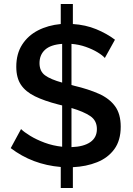

<svg xmlns="http://www.w3.org/2000/svg" viewBox="-20 -835 668 967"><path d="M508 -543Q497 -556 471.5 -571.5Q446 -587 412 -599Q378 -611 340 -614V-407Q346 -405 354 -403Q426 -386 478.5 -362.5Q531 -339 559.5 -300Q588 -261 588 -197Q588 -128 556 -84Q524 -40 469 -18Q414 4 347 7V112H286V6Q143 -6 34 -89L86 -185Q101 -170 132 -151Q163 -132 204.5 -116.5Q246 -101 293 -96V-304Q285 -306 273 -309Q203 -327 156 -350Q109 -373 85.5 -408Q62 -443 62 -499Q62 -564 91.5 -610Q121 -656 171.5 -682Q222 -708 286 -714V-815H347V-714Q411 -710 464.5 -688Q518 -666 559 -635ZM179 -517Q179 -476 207 -455.5Q235 -435 293 -419V-614Q235 -610 207 -584.5Q179 -559 179 -517ZM468 -185Q468 -228 434.5 -250.5Q401 -273 340 -291V-94Q401 -96 434.5 -119Q468 -142 468 -185Z"/></svg>

Font: Raleway SemiBold
Style: Regular
Weight: 600
Designer: Matt McInerney, Pablo Impallari, Rodrigo Fuenzalida
Foundry: Matt McInerney, Pablo Impallari, Rodrigo Fuenzalida
Version: Version 4.026